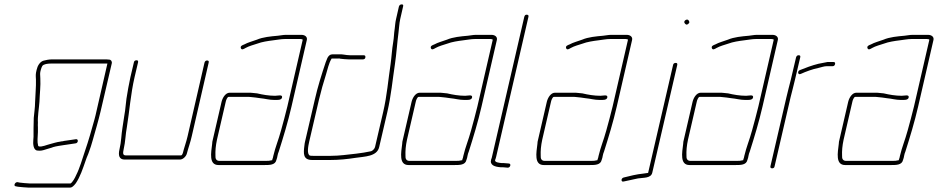

<svg xmlns="http://www.w3.org/2000/svg" viewBox="-20 -738 4279 876"><path d="M478 -466C472 -467 464 -467 454 -467H216C204 -467 188 -464 178 -461C162 -456 151 -438 147 -419C142 -399 143 -394 144 -375C145 -342 141 -305 140 -270C140 -249 136 -222 134 -200C133 -180 134 -170 133 -153V-131V-114L132 -100C130 -82 132 -51 152 -51C165 -49 176 -52 188 -56C202 -61 211 -62 223 -67C236 -71 258 -74 271 -76L285 -78C297 -80 313 -82 325 -84C337 -85 339 -104 327 -103C315 -101 298 -99 286 -97L272 -95C270 -94 264 -93 261 -93C259 -93 257 -93 256 -92C239 -90 221 -84 206 -80C193 -77 172 -67 157 -70L154 -73C149 -92 152 -112 153 -135V-157C153 -164 152 -171 153 -178C151 -205 158 -245 160 -274C161 -307 166 -348 164 -380L163 -401C163 -406 164 -412 166 -419C168 -426 170 -432 173 -437C179 -446 199 -448 211 -448H470L420 -230C417 -218 415 -206 411 -193C399 -149 383 -93 368 -50C355 -12 344 29 327 62C323 72 311 94 302 99H115C106 99 77 96 69 95L60 93C48 92 40 111 52 112L62 114C71 115 101 118 111 118H300C308 118 316 111 326 98C346 68 357 34 371 -6C378 -27 380 -27 387 -48C392 -62 398 -79 403 -98C416 -144 428 -184 439 -230L490 -449C492 -458 486 -466 478 -466Z M549 -10H801C815 -10 830 -25 833 -39C839 -63 849 -89 855 -117L932 -452C934 -459 931 -462 925 -462C919 -462 915 -459 913 -452L836 -117C830 -90 820 -64 814 -39C813 -36 810 -29 806 -29H554C539 -29 541 -41 544 -56C553 -95 552 -122 559 -159C571 -233 576 -308 594 -386L610 -454C611 -460 609 -463 603 -463C597 -463 592 -460 591 -454L575 -386C568 -354 562 -320 557 -288C554 -269 552 -235 548 -216C545 -197 542 -175 539 -157C533 -122 534 -93 525 -56C519 -30 523 -10 549 -10Z M991 -274 951 -101C949 -94 948 -88 948 -82C943 -41 932 15 977 15H1187C1210 15 1236 15 1241 -8C1244 -15 1245 -22 1246 -27C1247 -33 1249 -40 1252 -47C1272 -110 1294 -182 1310 -252L1380 -556C1383 -570 1371 -579 1355 -579H1285C1271 -579 1260 -576 1248 -575C1215 -572 1180 -569 1152 -557C1131 -549 1112 -545 1094 -535C1086 -532 1075 -528 1079 -518C1083 -508 1093 -515 1100 -519C1116 -528 1136 -533 1154 -539C1175 -547 1202 -551 1226 -554C1244 -556 1262 -560 1280 -560H1350C1354 -560 1362 -559 1361 -556L1291 -252C1283 -218 1271 -175 1262 -142C1250 -98 1237 -69 1227 -27C1226 -22 1225 -16 1222 -9V-7H1221C1209 -4 1204 -4 1191 -4H981C967 -4 962 -14 963 -27C962 -50 964 -73 970 -101L1010 -274C1011 -280 1017 -296 1023 -296H1109C1115 -296 1121 -296 1127 -295L1146 -293C1153 -292 1159 -291 1167 -290C1190 -288 1208 -282 1231 -282C1245 -282 1265 -280 1267 -294C1269 -308 1248 -301 1235 -301C1207 -301 1178 -306 1153 -312L1133 -314C1126 -315 1121 -315 1114 -315H1028C1010 -315 996 -294 991 -274Z M1647 -476C1648 -482 1646 -486 1639 -486H1576C1557 -486 1541 -492 1525 -490H1496C1487 -490 1480 -485 1474 -474L1466 -454C1447 -397 1430 -344 1416 -282L1372 -93C1371 -87 1369 -81 1369 -75C1364 -37 1362 -8 1405 -8H1485C1526 -8 1565 -12 1603 -18C1642 -24 1700 -23 1710 -67L1747 -226C1765 -304 1771 -374 1782 -446C1789 -493 1792 -543 1798 -588C1801 -609 1801 -628 1806 -651L1819 -708C1821 -715 1819 -718 1813 -718C1807 -718 1802 -715 1800 -708L1787 -651C1783 -634 1783 -623 1781 -608C1777 -583 1778 -570 1774 -546C1768 -511 1767 -481 1762 -445C1751 -373 1746 -303 1728 -226L1691 -67C1689 -59 1680 -50 1673 -48C1650 -43 1630 -40 1606 -37C1567 -33 1530 -27 1489 -27H1409C1404 -27 1399 -27 1394 -28C1379 -35 1386 -71 1391 -93L1435 -282C1445 -324 1455 -359 1467 -397C1475 -423 1480 -449 1492 -469L1493 -471H1523C1526 -472 1530 -471 1533 -470C1543 -469 1559 -467 1572 -467H1635C1642 -467 1646 -470 1647 -476Z M1858 -274 1818 -101C1816 -94 1815 -88 1815 -82C1810 -41 1799 15 1844 15H2054C2077 15 2103 15 2108 -8C2111 -15 2112 -22 2113 -27C2114 -33 2116 -40 2119 -47C2139 -110 2161 -182 2177 -252L2247 -556C2250 -570 2238 -579 2222 -579H2152C2138 -579 2127 -576 2115 -575C2082 -572 2047 -569 2019 -557C1998 -549 1979 -545 1961 -535C1953 -532 1942 -528 1946 -518C1950 -508 1960 -515 1967 -519C1983 -528 2003 -533 2021 -539C2042 -547 2069 -551 2093 -554C2111 -556 2129 -560 2147 -560H2217C2221 -560 2229 -559 2228 -556L2158 -252C2150 -218 2138 -175 2129 -142C2117 -98 2104 -69 2094 -27C2093 -22 2092 -16 2089 -9V-7H2088C2076 -4 2071 -4 2058 -4H1848C1834 -4 1829 -14 1830 -27C1829 -50 1831 -73 1837 -101L1877 -274C1878 -280 1884 -296 1890 -296H1976C1982 -296 1988 -296 1994 -295L2013 -293C2020 -292 2026 -291 2034 -290C2057 -288 2075 -282 2098 -282C2112 -282 2132 -280 2134 -294C2136 -308 2115 -301 2102 -301C2074 -301 2045 -306 2020 -312L2000 -314C1993 -315 1988 -315 1981 -315H1895C1877 -315 1863 -294 1858 -274Z M2263 25C2270 25 2278 25 2285 26L2296 27C2308 28 2314 9 2302 8L2290 7C2283 6 2276 6 2269 6C2258 5 2236 3 2239 -8C2241 -13 2243 -19 2244 -24L2391 -661C2393 -668 2389 -671 2383 -671C2377 -671 2374 -668 2372 -661L2225 -24C2224 -19 2223 -15 2221 -11C2213 16 2238 23 2263 25Z M2475 -274 2435 -101C2433 -94 2432 -88 2432 -82C2427 -41 2416 15 2461 15H2671C2694 15 2720 15 2725 -8C2728 -15 2729 -22 2730 -27C2731 -33 2733 -40 2736 -47C2756 -110 2778 -182 2794 -252L2864 -556C2867 -570 2855 -579 2839 -579H2769C2755 -579 2744 -576 2732 -575C2699 -572 2664 -569 2636 -557C2615 -549 2596 -545 2578 -535C2570 -532 2559 -528 2563 -518C2567 -508 2577 -515 2584 -519C2600 -528 2620 -533 2638 -539C2659 -547 2686 -551 2710 -554C2728 -556 2746 -560 2764 -560H2834C2838 -560 2846 -559 2845 -556L2775 -252C2767 -218 2755 -175 2746 -142C2734 -98 2721 -69 2711 -27C2710 -22 2709 -16 2706 -9V-7H2705C2693 -4 2688 -4 2675 -4H2465C2451 -4 2446 -14 2447 -27C2446 -50 2448 -73 2454 -101L2494 -274C2495 -280 2501 -296 2507 -296H2593C2599 -296 2605 -296 2611 -295L2630 -293C2637 -292 2643 -291 2651 -290C2674 -288 2692 -282 2715 -282C2729 -282 2749 -280 2751 -294C2753 -308 2732 -301 2719 -301C2691 -301 2662 -306 2637 -312L2617 -314C2610 -315 2605 -315 2598 -315H2512C2494 -315 2480 -294 2475 -274Z M3063 -451C3057 -451 3052 -448 3051 -442L2937 51H2936C2930 52 2923 53 2915 54C2884 57 2853 65 2825 72C2812 76 2813 94 2826 90L2854 84C2870 80 2874 80 2891 76C2916 72 2950 76 2956 50L3070 -442C3071 -448 3069 -451 3063 -451ZM3104 -632C3107 -628 3112 -622 3120 -629C3129 -636 3124 -641 3121 -646C3114 -654 3096 -642 3104 -632Z M3140 -274 3100 -101C3098 -94 3097 -88 3097 -82C3092 -41 3081 15 3126 15H3336C3359 15 3385 15 3390 -8C3393 -15 3394 -22 3395 -27C3396 -33 3398 -40 3401 -47C3421 -110 3443 -182 3459 -252L3529 -556C3532 -570 3520 -579 3504 -579H3434C3420 -579 3409 -576 3397 -575C3364 -572 3329 -569 3301 -557C3280 -549 3261 -545 3243 -535C3235 -532 3224 -528 3228 -518C3232 -508 3242 -515 3249 -519C3265 -528 3285 -533 3303 -539C3324 -547 3351 -551 3375 -554C3393 -556 3411 -560 3429 -560H3499C3503 -560 3511 -559 3510 -556L3440 -252C3432 -218 3420 -175 3411 -142C3399 -98 3386 -69 3376 -27C3375 -22 3374 -16 3371 -9V-7H3370C3358 -4 3353 -4 3340 -4H3130C3116 -4 3111 -14 3112 -27C3111 -50 3113 -73 3119 -101L3159 -274C3160 -280 3166 -296 3172 -296H3258C3264 -296 3270 -296 3276 -295L3295 -293C3302 -292 3308 -291 3316 -290C3339 -288 3357 -282 3380 -282C3394 -282 3414 -280 3416 -294C3418 -308 3397 -301 3384 -301C3356 -301 3327 -306 3302 -312L3282 -314C3275 -315 3270 -315 3263 -315H3177C3159 -315 3145 -294 3140 -274Z M3634 -401C3656 -411 3688 -423 3714 -428C3727 -431 3740 -436 3752 -436H3779C3785 -436 3789 -440 3790 -446C3791 -452 3789 -455 3783 -455H3755C3743 -453 3726 -449 3714 -447C3685 -440 3654 -428 3629 -418C3617 -413 3620 -394 3634 -401ZM3568 -294 3495 21C3494 27 3497 30 3503 30C3509 30 3513 27 3514 21L3587 -294C3593 -319 3602 -351 3607 -374L3631 -476C3633 -483 3630 -486 3624 -486C3618 -486 3614 -483 3612 -476L3588 -374C3582 -350 3574 -320 3568 -294Z M3850 -274 3810 -101C3808 -94 3807 -88 3807 -82C3802 -41 3791 15 3836 15H4046C4069 15 4095 15 4100 -8C4103 -15 4104 -22 4105 -27C4106 -33 4108 -40 4111 -47C4131 -110 4153 -182 4169 -252L4239 -556C4242 -570 4230 -579 4214 -579H4144C4130 -579 4119 -576 4107 -575C4074 -572 4039 -569 4011 -557C3990 -549 3971 -545 3953 -535C3945 -532 3934 -528 3938 -518C3942 -508 3952 -515 3959 -519C3975 -528 3995 -533 4013 -539C4034 -547 4061 -551 4085 -554C4103 -556 4121 -560 4139 -560H4209C4213 -560 4221 -559 4220 -556L4150 -252C4142 -218 4130 -175 4121 -142C4109 -98 4096 -69 4086 -27C4085 -22 4084 -16 4081 -9V-7H4080C4068 -4 4063 -4 4050 -4H3840C3826 -4 3821 -14 3822 -27C3821 -50 3823 -73 3829 -101L3869 -274C3870 -280 3876 -296 3882 -296H3968C3974 -296 3980 -296 3986 -295L4005 -293C4012 -292 4018 -291 4026 -290C4049 -288 4067 -282 4090 -282C4104 -282 4124 -280 4126 -294C4128 -308 4107 -301 4094 -301C4066 -301 4037 -306 4012 -312L3992 -314C3985 -315 3980 -315 3973 -315H3887C3869 -315 3855 -294 3850 -274Z"/></svg>

Font: Electronic
Style: ExThnIt
Weight: 100
Version: Version 1.011